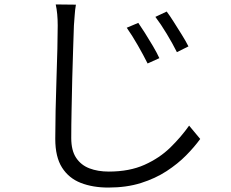

<svg xmlns="http://www.w3.org/2000/svg" viewBox="-20 -790 1040 865"><path d="M603 -687Q615 -670 633 -641.5Q651 -613 669 -582.5Q687 -552 698 -528L645 -504Q626 -542 600.5 -586.5Q575 -631 551 -665ZM731 -738Q744 -721 762 -692.5Q780 -664 798.5 -634.5Q817 -605 829 -581L777 -555Q758 -593 731.5 -637Q705 -681 680 -714ZM322 -769Q318 -746 316.5 -722Q315 -698 313 -675Q312 -632 309.5 -570Q307 -508 305.5 -436.5Q304 -365 302.5 -295.5Q301 -226 301 -168Q301 -112 323 -79Q345 -46 383 -31.5Q421 -17 470 -17Q563 -17 631 -47.5Q699 -78 747.5 -125.5Q796 -173 832 -224L882 -164Q856 -128 818.5 -90Q781 -52 730.5 -19Q680 14 615 34.5Q550 55 468 55Q398 55 344 34Q290 13 259.5 -35Q229 -83 229 -164Q229 -221 230.5 -292Q232 -363 234.5 -435.5Q237 -508 238.5 -571Q240 -634 240 -675Q240 -730 231 -770Z"/></svg>

Font: Source Han Sans SC Normal
Style: Regular
Weight: 350
Designer: Ryoko NISHIZUKA 西塚涼子 (kana, bopomofo & ideographs); Paul D. Hunt (Latin, Greek & Cyrillic); Sandoll Communications 산돌커뮤니
Foundry: Adobe
Version: Version 2.004;hotconv 1.0.118;makeotfexe 2.5.65603